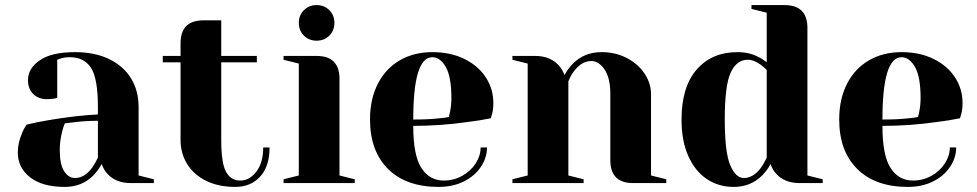

<svg xmlns="http://www.w3.org/2000/svg" viewBox="-20 -720 3840 755"><path d="M50 -120Q50 -159 67 -197Q74 -215 85 -230Q126 -240 174 -248Q282 -266 365 -270V-300Q365 -411 338 -453Q311 -495 255 -495Q234 -495 219 -490L205 -485V-335L192 -332Q176 -330 165 -330Q131 -330 110.5 -350.5Q90 -371 90 -405Q90 -451 136.5 -483Q183 -515 275 -515Q353 -515 409.5 -487.5Q466 -460 495.5 -411.5Q525 -363 525 -300V-30L585 -15V0H495Q435 0 402 -37Q388 -52 380 -75Q366 -50 347 -30Q302 15 235 15Q146 15 98 -23Q50 -61 50 -120ZM342 -60Q353 -75 365 -100V-245Q319 -245 277 -240Q246 -236 235 -235Q230 -224 225 -205Q215 -167 215 -130Q215 -74 232 -47Q249 -20 275 -20Q312 -20 342 -60Z M690 -170V-475H620V-500H690V-550Q690 -640 780 -640H850V-500H990V-475H850V-170Q850 -78 869 -44Q888 -10 925 -10Q961 -10 988 -45Q1015 -80 1015 -140H1040Q1040 -66 1003 -25.5Q966 15 905 15Q839 15 790.5 -9Q742 -33 716 -75Q690 -117 690 -170Z M1095 -15 1155 -30V-470L1095 -485V-500H1225Q1315 -500 1315 -410V-30L1375 -15V0H1095ZM1155 -630Q1155 -660 1175 -680Q1195 -700 1225 -700Q1255 -700 1275 -680Q1295 -660 1295 -630Q1295 -600 1275 -580Q1255 -560 1225 -560Q1195 -560 1175 -580Q1155 -600 1155 -630Z M1435 -250Q1435 -331 1466 -391Q1497 -451 1552.5 -483Q1608 -515 1680 -515Q1752 -515 1806.5 -488Q1861 -461 1890.5 -415.5Q1920 -370 1920 -315Q1920 -290 1915 -272L1910 -255Q1867 -246 1817 -240Q1712 -225 1605 -225Q1605 -109 1637 -59.5Q1669 -10 1725 -10Q1764 -10 1797.5 -28.5Q1831 -47 1850.5 -77.5Q1870 -108 1870 -140H1895Q1895 -100 1871 -64Q1847 -28 1804 -6.5Q1761 15 1705 15Q1577 15 1506 -55.5Q1435 -126 1435 -250ZM1709 -255Q1726 -256 1745 -260Q1746 -265 1750 -282Q1755 -307 1755 -335Q1755 -418 1733 -456.5Q1711 -495 1680 -495Q1605 -495 1605 -250Q1669 -250 1709 -255Z M1995 -15 2055 -30V-470L1995 -485V-500H2085Q2144 -500 2178 -462Q2191 -447 2200 -425Q2214 -451 2233 -470Q2278 -515 2345 -515Q2401 -515 2445.5 -491.5Q2490 -468 2515 -430Q2540 -392 2540 -350V-30L2600 -15V0H2470Q2380 0 2380 -90V-350Q2380 -413 2357.5 -446.5Q2335 -480 2305 -480Q2267 -480 2237 -440Q2224 -423 2215 -400V-30L2275 -15V0H1995Z M2660 -250Q2660 -378 2719.5 -446.5Q2779 -515 2880 -515Q2928 -515 2964 -495Q2979 -488 2995 -475V-670L2935 -685V-700H3065Q3155 -700 3155 -610V-30L3215 -15V0H3125Q3065 0 3032 -37Q3018 -52 3010 -75Q2997 -50 2977 -30Q2932 15 2865 15Q2806 15 2760 -15.5Q2714 -46 2687 -105.5Q2660 -165 2660 -250ZM2972 -60Q2983 -75 2995 -100V-445Q2984 -456 2972 -465Q2945 -485 2920 -485Q2877 -485 2853.5 -435Q2830 -385 2830 -250Q2830 -121 2851.5 -70.5Q2873 -20 2905 -20Q2942 -20 2972 -60Z M3280 -250Q3280 -331 3311 -391Q3342 -451 3397.5 -483Q3453 -515 3525 -515Q3597 -515 3651.5 -488Q3706 -461 3735.5 -415.5Q3765 -370 3765 -315Q3765 -290 3760 -272L3755 -255Q3712 -246 3662 -240Q3557 -225 3450 -225Q3450 -109 3482 -59.5Q3514 -10 3570 -10Q3609 -10 3642.5 -28.5Q3676 -47 3695.5 -77.5Q3715 -108 3715 -140H3740Q3740 -100 3716 -64Q3692 -28 3649 -6.5Q3606 15 3550 15Q3422 15 3351 -55.5Q3280 -126 3280 -250ZM3554 -255Q3571 -256 3590 -260Q3591 -265 3595 -282Q3600 -307 3600 -335Q3600 -418 3578 -456.5Q3556 -495 3525 -495Q3450 -495 3450 -250Q3514 -250 3554 -255Z"/></svg>

Font: Yeseva One
Style: Regular
Weight: 400
Designer: Jovanny Lemonad
Foundry: Jovanny Lemonad
Version: Version 2.000